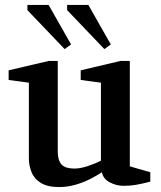

<svg xmlns="http://www.w3.org/2000/svg" viewBox="-20 -748 652 778"><path d="M220 10Q173 10 146 -6.5Q119 -23 108 -50Q97 -77 97 -106V-413L15 -424V-463L177 -501H214V-133Q214 -100 228.5 -82.5Q243 -65 283 -65Q305 -65 335.5 -75Q366 -85 389 -97V-413L307 -424V-463L468 -501H506V-74L589 -50V-12Q555 -3 530.5 1Q506 5 481 5Q452 5 425 -9Q398 -23 393 -50Q372 -36 343 -21.5Q314 -7 282.5 1.5Q251 10 220 10ZM403 -549 252 -707V-728H338L429 -568ZM242 -549 91 -707V-728H177L268 -568Z"/></svg>

Font: Manuale SemiBold
Style: Regular
Weight: 600
Version: Version 1.002